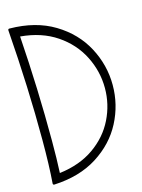

<svg xmlns="http://www.w3.org/2000/svg" viewBox="-106 -747 598 809"><g transform="rotate(-15 192.5 -342.0)"><path d="M375 -342Q375 -256 335.5 -180Q296 -104 218 -54.5Q140 -5 29 0Q23 0 23 -6Q29 -83 29 -195Q29 -422 10 -678Q10 -684 16 -684Q130 -683 211 -634Q292 -585 333.5 -507Q375 -429 375 -342ZM340 -338Q340 -411 306.5 -477.5Q273 -544 208 -588Q143 -632 51 -640Q67 -405 67 -181Q67 -101 64 -41Q153 -52 215 -95.5Q277 -139 308.5 -203Q340 -267 340 -338Z"/></g></svg>

Font: Vibes
Style: Regular
Weight: 400
Designer: AbdElmomen Kadhim
Version: Version 1.100